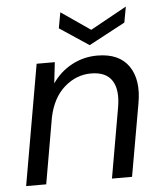

<svg xmlns="http://www.w3.org/2000/svg" viewBox="-51 -754 677 800"><g transform="rotate(-5 287.0 -354.5)"><path d="M26 0 114 -504H190L180 -416Q212 -463 261.5 -489.5Q311 -516 368 -516Q460 -516 500 -457.5Q540 -399 522 -301L469 0H385L436 -292Q449 -365 424 -404.5Q399 -444 336 -444Q274 -444 224.5 -400.5Q175 -357 158 -276L110 0ZM505 -709 493 -643 341 -562 219 -643 231 -709 353 -625Z"/></g></svg>

Font: DM Sans Italic
Style: Regular
Weight: 400
Italic angle: -10°
Designer: Colophon Foundry, Jonny Pinhorn
Foundry: Colophon Foundry
Version: Version 4.004; ttfautohint (v1.8.4.7-5d5b)